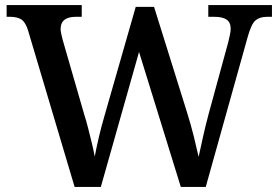

<svg xmlns="http://www.w3.org/2000/svg" viewBox="-20 -734 1094 754"><path d="M90 -615Q80 -647 64 -657.5Q48 -668 19 -668H6V-714H301V-668H278Q218 -668 218 -620Q218 -612 220.5 -601Q223 -590 226 -578L310 -287Q319 -259 326.5 -229Q334 -199 341 -170.5Q348 -142 352 -119Q359 -156 368.5 -196.5Q378 -237 390 -278L513 -707H585L715 -291Q730 -243 741.5 -196.5Q753 -150 760 -118Q768 -154 777.5 -197.5Q787 -241 800 -289L876 -567Q879 -579 882.5 -595.5Q886 -612 886 -620Q886 -646 870 -657Q854 -668 821 -668H798V-714H1048V-668H1029Q1000 -668 983.5 -654Q967 -640 953 -590L788 0H690L526 -530L376 0H273Z"/></svg>

Font: Noto Nastaliq Urdu Medium
Style: Regular
Weight: 500
Designer: Monotype Design Team (Patrick Giasson: type design, Kamal Mansour: OpenType code, Glenda Bellarosa). Updated by Simon Co
Foundry: Monotype Imaging Inc., Simon Cozens
Version: Version 3.007